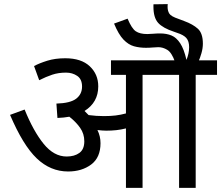

<svg xmlns="http://www.w3.org/2000/svg" viewBox="-20 -916 1078 936"><path d="M470 -218Q470 -148 424.5 -114Q379 -80 312 -80Q226 -80 159 -144Q92 -208 29 -356L100 -382Q143 -276 193 -214.5Q243 -153 305 -153Q343 -153 367 -170.5Q391 -188 391 -227Q391 -264 370.5 -293Q350 -322 318 -347Q291 -342 260 -341L255 -411Q323 -413 351.5 -435Q380 -457 380 -494Q380 -530 356.5 -546Q333 -562 302 -562Q265 -562 235 -552Q205 -542 171 -525L146 -594Q172 -608 210.5 -620Q249 -632 298 -632Q376 -632 417.5 -593Q459 -554 459 -495Q459 -417 392 -375Q403 -365 412 -355Q450 -350 486 -350Q518 -350 543 -353Q568 -356 594 -363V-551H521V-622H1038V-551H934V0H853V-551H675V0H594V-290Q570 -284 547 -281.5Q524 -279 498 -279Q481 -279 455 -282Q470 -252 470 -218ZM833 -615Q817 -660 795.5 -673Q774 -686 752 -686Q740 -686 724.5 -684.5Q709 -683 691 -683Q660 -683 633 -690.5Q606 -698 582 -723Q558 -748 536 -801L602 -825Q622 -777 642 -763.5Q662 -750 698 -750Q711 -750 727 -751.5Q743 -753 760 -753Q792 -753 816 -743Q840 -733 858.5 -705Q877 -677 889 -624Q902 -656 902 -686Q902 -715 888.5 -730.5Q875 -746 843 -756L829 -761Q774 -779 751 -804.5Q728 -830 728 -883V-895L798 -896Q797 -893 797 -882Q797 -863 805.5 -849.5Q814 -836 850 -824L879 -813Q920 -798 944.5 -776Q969 -754 969 -703Q969 -681 962 -656.5Q955 -632 947 -615Z"/></svg>

Font: Go Noto Kurrent-Regular
Style: Regular
Weight: 400
Designer: Monotype Design Team
Foundry: Monotype Imaging Inc.
Version: Version 2.012; ttfautohint (v1.8.4.7-5d5b)